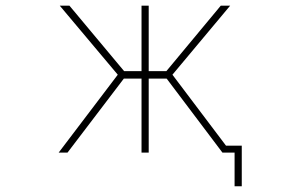

<svg xmlns="http://www.w3.org/2000/svg" viewBox="-20 -564 1040 679"><path d="M809.6 94.7V-24.4H766.6L569.3 -286.1H505.9V-24.4H480.5V-286.1H418L218.8 -24.4H187.5L396.5 -299.8L191.4 -543.9H225.6L418.9 -312.5H480.5V-543.9H505.9V-312.5H568.4L760.7 -543.9H793.9L589.8 -299.8L779.3 -48.8H835V94.7Z"/></svg>

Font: Mgen+ 1mn thin
Style: Regular
Weight: 100
Designer: [Source Han Sans]
Ryoko NISHIZUKA  (kana & ideographs); Paul D. Hunt (Latin, Greek & Cyrillic); Wenlong ZHANG  (bopomofo
Version: Version 1.059.20150602